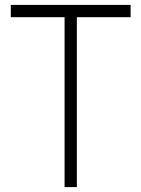

<svg xmlns="http://www.w3.org/2000/svg" viewBox="-20 -776 576 782"><path d="M512 -756V-706H293V-14H243V-706H24V-756Z"/></svg>

Font: Leon Sans
Style: Light
Weight: 300
Designer: Jongmin Kim
Version: Version 1.2